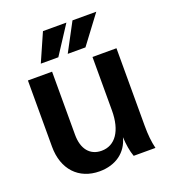

<svg xmlns="http://www.w3.org/2000/svg" viewBox="-139 -859 874 978"><g transform="rotate(-20 297.5 -370.0)"><path d="M234 15C322 15 385 -32 404 -108C406 -68 412 -30 423 0H541C532 -37 528 -76 528 -125V-545H398V-255C398 -145 353 -80 279 -80C216 -80 179 -126 179 -203V-545H48V-186C48 -63 121 15 234 15ZM285 -603H381L495 -755H366ZM139 -603H234L333 -755H206Z"/></g></svg>

Font: Ronzino
Style: Bold
Weight: 700
Designer: Nunzio Mazzaferro
Foundry: Collletttivo
Version: Version 1.000;Glyphs 3.3 (3337)